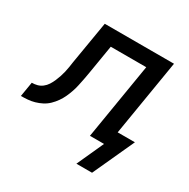

<svg xmlns="http://www.w3.org/2000/svg" viewBox="-188 -661 942 956"><g transform="rotate(30 282.5 -183.0)"><path d="M373 154 443 0H362L434 -436H230L202 -267Q199 -248 195 -228.5Q191 -209 187 -190Q183 -171 176.5 -152Q170 -133 161.5 -114.5Q153 -96 141 -79Q129 -62 114 -47.5Q99 -33 80.5 -23.5Q62 -14 42.5 -8.5Q23 -3 3.5 -1.5Q-16 0 -35 0L-21 -84Q-5 -84 10 -88Q25 -92 38 -102Q51 -112 60 -126Q69 -140 75.5 -155Q82 -170 87 -185Q92 -200 95.5 -215Q99 -230 101.5 -245.5Q104 -261 106 -276L147 -520H545L473 -84H572L463 154Z"/></g></svg>

Font: Iosevka Md Ex Obl
Style: Regular
Weight: 500
Width: 7
Italic angle: -9°
Monospace: yes
Designer: Belleve Invis
Foundry: Belleve Invis
Version: Version 32.5.0; ttfautohint (v1.8.4)